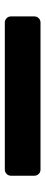

<svg xmlns="http://www.w3.org/2000/svg" viewBox="276 -388 184 776"><g transform="rotate(-90 368.0 0.0)"><path d="M70.9 71.7Q60.3 71.7 53 64.5Q45.8 57.2 45.8 46.6V-47.4Q45.8 -58 53 -65.2Q60.3 -72.5 70.9 -72.5H664.6Q675.2 -72.5 682.5 -65.2Q689.7 -58 689.7 -47.4V46.6Q689.7 57.2 682.5 64.5Q675.2 71.7 664.6 71.7Z"/></g></svg>

Font: Rubik Light
Style: Regular
Weight: 300
Designer: Hubert and Fischer
Foundry: Hubert and Fischer
Version: Version 2.300;gftools[0.9.30]